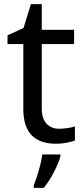

<svg xmlns="http://www.w3.org/2000/svg" viewBox="-20 -679 401 920"><path d="M264.2 -62Q281.2 -62 304.2 -65.4Q327.1 -68.8 338.9 -73.2V-5.9Q326.7 -0.5 301 4.6Q275.4 9.8 249 9.8Q91.8 9.8 91.8 -155.8V-467.8H16.1V-509.8L92.8 -544.9L127.9 -659.2H180.2V-536.1H335V-467.8H180.2V-158.2Q180.2 -111.8 202.4 -86.9Q224.6 -62 264.2 -62ZM141.6 209Q152.3 184.1 165.5 138.7Q178.7 93.3 182.6 61H269.5V69.8Q261.7 100.6 238 146.2Q214.4 191.9 189.5 221.2H141.6Z"/></svg>

Font: Noto Sans Southeast Asian
Style: Regular
Weight: 400
Designer: Monotype Design Team
Foundry: Monotype Imaging Inc.
Version: Version 1.06 uh; ttfautohint (v1.4.1)